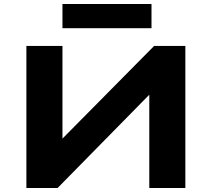

<svg xmlns="http://www.w3.org/2000/svg" viewBox="-20 -933 1051 953"><path d="M111 0V-705H290V-237H282L745 -705H900V0H721V-471H729L266 0ZM290 -793V-913H732V-793Z"/></svg>

Font: Nunito Sans 7pt Expanded ExtraBold
Style: Regular
Weight: 800
Width: 7
Designer: Vernon Adams
Foundry: Vernon Adams
Version: Version 3.101;gftools[0.9.27]